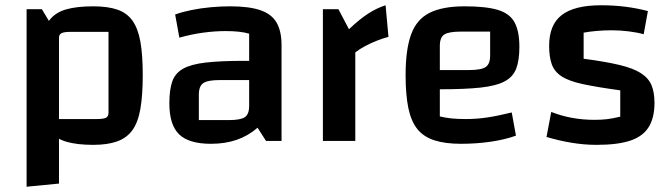

<svg xmlns="http://www.w3.org/2000/svg" viewBox="-20 -535 2545 729"><path d="M334 15Q272 15 231.5 3Q191 -9 168.5 -38Q146 -67 136.5 -118.5Q127 -170 127 -250Q127 -330 136.5 -380.5Q146 -431 168.5 -459.5Q191 -488 231.5 -499.5Q272 -511 334 -511Q389 -511 425.5 -498.5Q462 -486 483 -456.5Q504 -427 513 -377Q522 -327 522 -250Q522 -173 513 -121.5Q504 -70 482.5 -40.5Q461 -11 424.5 2Q388 15 334 15ZM204 -83H347Q373 -83 382.5 -88Q392 -93 392 -108V-414H248Q223 -414 213.5 -409Q204 -404 204 -392ZM81 174V-500H139L204 -392V162Z M781 11Q697 11 660 -25Q623 -61 623 -143Q623 -194 634 -225.5Q645 -257 675 -274Q705 -291 761 -297.5Q817 -304 907 -304H956V-231H814Q769 -231 752 -219.5Q735 -208 735 -176V-79H848Q893 -79 909.5 -90Q926 -101 926 -133V-407Q894 -417 837 -417Q796 -417 751.5 -411Q707 -405 661 -392L645 -480Q673 -490 707.5 -497Q742 -504 780 -507.5Q818 -511 854 -511Q925 -511 968 -496.5Q1011 -482 1030 -449.5Q1049 -417 1049 -363V0H990L958 -50Q922 -19 878.5 -4Q835 11 781 11Z M1265 -500 1305 -424Q1346 -463 1379 -484Q1412 -505 1444 -515L1455 -395Q1435 -390 1411 -380.5Q1387 -371 1365.5 -359.5Q1344 -348 1329 -336V0H1206V-500Z M1730 11Q1671 11 1630 -2Q1589 -15 1565 -44.5Q1541 -74 1530.5 -124.5Q1520 -175 1520 -250Q1520 -347 1541 -404.5Q1562 -462 1611.5 -486.5Q1661 -511 1744 -511Q1825 -511 1870 -497.5Q1915 -484 1933.5 -450.5Q1952 -417 1952 -357Q1952 -306 1940 -274.5Q1928 -243 1896 -226Q1864 -209 1805 -202.5Q1746 -196 1650 -196H1620V-269H1760Q1807 -269 1824 -280.5Q1841 -292 1841 -324V-415H1730Q1684 -415 1667 -404Q1650 -393 1650 -361V-93Q1670 -88 1693 -85.5Q1716 -83 1749 -83Q1790 -83 1830 -89Q1870 -95 1923 -108L1939 -20Q1898 -5 1843.5 3Q1789 11 1730 11Z M2065 -361Q2065 -441 2113 -478Q2161 -515 2262 -515Q2310 -515 2354 -509.5Q2398 -504 2440 -493L2424 -405Q2399 -412 2366.5 -416Q2334 -420 2303 -420Q2273 -420 2245 -417.5Q2217 -415 2196 -411V-312Q2279 -301 2331.5 -288.5Q2384 -276 2413 -257.5Q2442 -239 2453.5 -212Q2465 -185 2465 -144Q2465 -88 2443 -52.5Q2421 -17 2373 -1Q2325 15 2245 15Q2198 15 2150 7Q2102 -1 2055 -15L2073 -110Q2149 -80 2237 -80Q2263 -80 2284.5 -82.5Q2306 -85 2335 -92V-192Q2247 -204 2193.5 -215.5Q2140 -227 2112.5 -245Q2085 -263 2075 -291Q2065 -319 2065 -361Z"/></svg>

Font: Changa Medium
Style: Regular
Weight: 500
Designer: Eduardo Rodriguez Tunni
Foundry: Eduardo Rodriguez Tunni
Version: Version 3.003